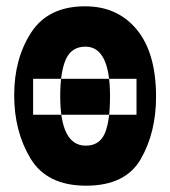

<svg xmlns="http://www.w3.org/2000/svg" viewBox="-20 -580 540 609"><path d="M85 -216V-330H413V-216ZM253 9Q378 9 426.5 -75.5Q475 -160 475 -273Q475 -412 414 -486Q353 -560 250 -560Q133 -560 79 -477Q25 -394 25 -278Q25 -163 77 -77Q129 9 253 9ZM252 -118Q171 -118 171 -275Q171 -352 189 -392Q207 -432 251 -432Q329 -432 329 -275Q329 -194 312 -156Q295 -118 252 -118Z"/></svg>

Font: Noto Sans Mono Condensed Extra
Style: Regular
Weight: 800
Width: 3
Designer: Monotype Design Team
Foundry: Monotype Imaging Inc.
Version: Version 1.900